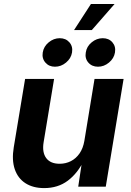

<svg xmlns="http://www.w3.org/2000/svg" viewBox="-20 -940 659 967"><path d="M202.6 7.3Q146.5 7.3 108.4 -17.1Q70.3 -41.5 54.4 -87.6Q38.6 -133.8 49.3 -198.2L106.4 -542.5H252.4L199.7 -223.6Q191.4 -172.9 212.6 -144Q233.9 -115.2 280.3 -115.2Q311 -115.2 336.9 -128.4Q362.8 -141.6 380.6 -167.2Q398.4 -192.9 404.8 -230L456.1 -542.5H602.5L512.7 0H374L394.5 -136.2H404.8Q371.6 -67.4 321.5 -30Q271.5 7.3 202.6 7.3ZM473.6 -604Q442.9 -604 424.8 -625Q406.7 -646 412.1 -675.8Q416.5 -706.1 441.7 -726.8Q466.8 -747.6 497.6 -747.6Q528.3 -747.6 546.1 -726.8Q564 -706.1 559.1 -675.8Q554.2 -646 529.1 -625Q503.9 -604 473.6 -604ZM256.8 -604Q226.6 -604 208.5 -625Q190.4 -646 195.3 -675.8Q200.2 -706.1 225.3 -726.8Q250.5 -747.6 280.8 -747.6Q311.5 -747.6 329.6 -726.8Q347.7 -706.1 342.8 -675.8Q337.9 -646 312.7 -625Q287.6 -604 256.8 -604ZM353 -788.6 438 -919.9H557.1L442.4 -788.6Z"/></svg>

Font: Inter 16pt
Style: Bold Italic
Weight: 700
Italic angle: -9.3988°
Version: Version 4.001;git-66647c0bb